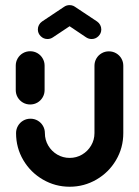

<svg xmlns="http://www.w3.org/2000/svg" viewBox="-20 -716 536 740"><path d="M96.3 -313.3Q81.1 -313.3 68.3 -320.7Q55.6 -328.1 48.1 -340.9Q40.7 -353.7 40.7 -368.9V-463Q40.7 -478.1 48.1 -490.9Q55.6 -503.7 68.3 -511.1Q81.1 -518.5 96.3 -518.5Q111.5 -518.5 124.3 -511.1Q137 -503.7 144.4 -490.9Q151.9 -478.1 151.9 -463V-368.9Q151.9 -353.7 144.4 -340.9Q137 -328.1 124.3 -320.7Q111.5 -313.3 96.3 -313.3ZM399.6 -518.1Q414.8 -518.1 427.6 -510.7Q440.4 -503.3 447.8 -490.6Q455.2 -477.8 455.2 -462.6V-203Q455.2 -146.3 427.2 -98.9Q399.3 -51.5 351.7 -23.9Q304.1 3.7 248.5 3.7Q193 3.7 145.4 -23.9Q97.8 -51.5 69.8 -98.9Q41.9 -146.3 41.9 -203Q41.9 -218.1 49.3 -230.9Q56.7 -243.7 69.4 -251.1Q82.2 -258.5 97.4 -258.5Q112.6 -258.5 125.4 -251.1Q138.1 -243.7 145.6 -230.9Q153 -218.1 153 -203Q153 -177 165.9 -155Q178.9 -133 200.7 -120.2Q222.6 -107.4 248.5 -107.4Q274.4 -107.4 296.3 -120.2Q318.1 -133 331.1 -155Q344.1 -177 344.1 -203V-462.6Q344.1 -477.8 351.5 -490.6Q358.9 -503.3 371.7 -510.7Q384.4 -518.1 399.6 -518.1ZM248.1 -696.3Q263.3 -696.3 274.3 -685.4Q285.2 -674.4 285.2 -659.3Q285.2 -650 280.9 -642Q276.7 -634.1 269.3 -628.9L183.7 -571.9Q174.4 -565.6 163 -565.6Q147.8 -565.6 136.9 -576.5Q125.9 -587.4 125.9 -602.6Q125.9 -611.9 130.2 -619.8Q134.4 -627.8 141.9 -633L227.4 -690Q236.7 -696.3 248.1 -696.3ZM268.1 -690.4 354.4 -633Q361.9 -627.8 366.1 -619.8Q370.4 -611.9 370.4 -602.6Q370.4 -587.4 359.4 -576.5Q348.5 -565.6 333.3 -565.6Q321.9 -565.6 312.2 -571.9L227.4 -628.9Z"/></svg>

Font: 26F Galaxy Sans
Style: Regular
Weight: 400
Designer: C₂₉H₂₅N₃O₅
Version: Version 1.100;FEAKit 1.0